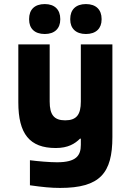

<svg xmlns="http://www.w3.org/2000/svg" viewBox="-20 -718 640 943"><path d="M532 -45V-500H377V-219C377 -155 356 -127 300 -127C245 -127 224 -155 224 -219V-500H70V-215C70 -61 125 9 254 9C314 9 348 -12 373 -37H377V-7C377 46 355 79 260 79C223 79 166 74 127 69V192C190 201 231 205 275 205C472 205 532 132 532 -45ZM123 -622C123 -579 149 -551 200 -551C249 -551 276 -579 276 -622V-625C276 -670 249 -698 200 -698C149 -698 123 -670 123 -625ZM325 -622C325 -579 352 -551 402 -551C452 -551 479 -579 479 -622V-625C479 -670 452 -698 402 -698C352 -698 325 -670 325 -625Z"/></svg>

Font: LT Wave Mono Black
Style: Regular
Weight: 900
Designer: Daniel Lyons
Version: Version 2.5 (Glyphs App)